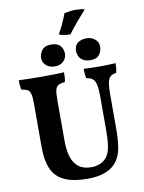

<svg xmlns="http://www.w3.org/2000/svg" viewBox="-110 -1129 907 1212"><g transform="rotate(-10 343.0 -522.5)"><path d="M583.6 -273.2Q583.6 -187.2 571.8 -134Q560 -80.9 525 -45.9Q495.4 -17.9 452.6 -4.5Q409.8 9 355.2 9Q258.5 9 202.7 -17.5Q146.8 -43.9 123.3 -98.4Q99.7 -153 99.7 -235.2V-516.1Q99.7 -557.8 94.7 -578.2Q89.7 -598.6 76.4 -606.4Q63.1 -614.2 37.1 -617.7Q33.6 -631.3 32 -647Q30.5 -662.7 30.5 -679Q50.5 -678 85.9 -677Q121.3 -676 157 -676Q174.6 -676 197.9 -676Q221.2 -676 245.1 -676.5Q268.9 -677 289.2 -677.5Q309.5 -678 321 -679Q321 -661.7 320 -646.8Q319 -631.9 315.5 -617.7Q287.5 -614.7 273.3 -606.6Q259.1 -598.5 254.1 -578.2Q249.1 -557.8 249.1 -516.1V-250.7Q249.1 -191.6 262.8 -148.2Q276.5 -104.8 307.2 -81.7Q337.9 -58.6 388.8 -58.6Q412.8 -58.6 439.4 -67.9Q466 -77.2 484.4 -99.2Q496.7 -113.7 504.1 -134.4Q511.6 -155.1 515.5 -188.9Q519.5 -222.6 519.5 -274.6V-487.1Q519.5 -536.1 513.7 -563.1Q508 -590.2 493.7 -602.2Q479.5 -614.2 452.1 -617.7Q449.1 -635.3 447.8 -650.1Q446.6 -664.8 446.6 -679Q459.6 -678 478 -677.5Q496.3 -677 515.9 -676.5Q535.5 -676 550 -676Q576.1 -676 604.2 -677Q632.2 -678 651.2 -679Q651.2 -664.2 650 -649.4Q648.7 -634.7 644.7 -617.7Q620.1 -615.2 606.8 -603.4Q593.6 -591.7 588.6 -565.4Q583.6 -539.2 583.6 -491.8ZM499.7 -725.2Q459.8 -725.2 439.3 -745.9Q418.8 -766.6 418.8 -799.4Q418.8 -830.8 440 -848.2Q461.3 -865.6 495.7 -865.6Q529.6 -865.6 551.6 -846.9Q573.6 -828.2 573.6 -799.4Q573.6 -771.1 556.9 -748.2Q540.2 -725.2 499.7 -725.2ZM271.9 -725.2Q237.5 -725.2 215.7 -744.4Q194 -763.6 194 -791.4Q194 -820.1 211.9 -842.9Q229.9 -865.6 269.4 -865.6Q310.3 -865.6 328.8 -844.9Q347.2 -824.2 347.2 -793.4Q347.2 -764.6 325.8 -744.9Q304.3 -725.2 271.9 -725.2ZM402.5 -907.9Q380.1 -907.9 363.3 -910.8Q346.4 -913.6 330.1 -919.7Q347.1 -950 362.9 -984Q378.7 -1018 388.7 -1045.9Q406.5 -1049.9 424.8 -1052.2Q443 -1054.5 460.8 -1054.5Q494.1 -1054.5 518.7 -1047.5Q487.6 -1012.9 459.2 -979.1Q430.9 -945.3 402.5 -907.9Z"/></g></svg>

Font: Vollkorn
Style: Regular
Weight: 400
Designer: Friedrich Althausen
Foundry: Friedrich Althausen
Version: Version 5.001